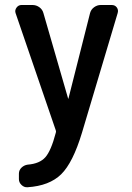

<svg xmlns="http://www.w3.org/2000/svg" viewBox="-20 -540 540 788"><path d="M209 -4.9 43.9 -486.3Q40 -498 47.9 -508.8Q55.7 -519.5 68.4 -519.5H113.3Q128.9 -519.5 141.6 -510.3Q154.3 -501 158.2 -486.3L259.8 -134.8H260.7L349.6 -486.3Q353.5 -501 366.2 -510.3Q378.9 -519.5 393.6 -519.5H438.5Q452.1 -519.5 459.5 -509.3Q466.8 -499 462.9 -486.3L316.4 4.9Q279.3 127.9 231 175.3Q182.6 222.7 92.8 228.5Q79.1 229.5 68.4 219.2Q57.6 209 57.6 195.3V172.9Q57.6 158.2 68.4 147.9Q79.1 137.7 93.8 135.7Q142.6 131.8 166 105.5Q189.5 79.1 209 4.9Q210.9 0 209 -4.9Z"/></svg>

Font: Rounded-L Mgen+ 1m medium
Style: Regular
Weight: 500
Designer: [Source Han Sans]
Ryoko NISHIZUKA  (kana & ideographs); Paul D. Hunt (Latin, Greek & Cyrillic); Wenlong ZHANG  (bopomofo
Version: Version 1.059.20150602